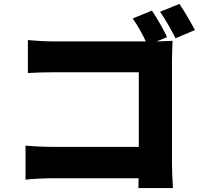

<svg xmlns="http://www.w3.org/2000/svg" viewBox="-20 -895 1040 978"><path d="M894 -875 795 -835C823 -797 853 -741 874 -700L973 -742C955 -776 920 -837 894 -875ZM110 -153V20C146 16 209 13 247 13H686L685 63H861C858 24 856 -33 856 -67V-586C856 -619 858 -663 859 -687L778 -684L831 -706C814 -742 780 -803 754 -841L656 -801C679 -768 705 -723 723 -684H254C218 -684 162 -687 122 -691V-523C153 -525 209 -527 254 -527H687V-147H242C195 -147 149 -150 110 -153Z"/></svg>

Font: Noto Sans CJK HK Black
Style: Regular
Weight: 900
Designer: Ryoko NISHIZUKA 西塚涼子 (kana, bopomofo & ideographs); Paul D. Hunt (Latin, Greek & Cyrillic); Sandoll Communications 산돌커뮤니
Foundry: Adobe
Version: Version 2.004;hotconv 1.0.118;makeotfexe 2.5.65603